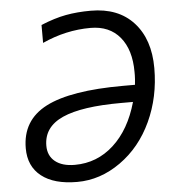

<svg xmlns="http://www.w3.org/2000/svg" viewBox="-52 -774 766 833"><g transform="rotate(-5 330.5 -357.5)"><path d="M247.1 -64.9Q344.2 -64.9 416.5 -130.9Q488.8 -196.8 522 -314.9H470.2Q297.9 -314.9 214.4 -277.3Q130.9 -239.7 130.9 -158.2Q130.9 -114.3 161.6 -89.6Q192.4 -64.9 247.1 -64.9ZM366.2 -650.9Q258.3 -650.9 155.8 -604V-682.1Q214.8 -706.5 264.6 -715.8Q314.5 -725.1 374 -725.1Q493.7 -725.1 560.3 -651.9Q627 -578.6 627 -453.1Q627 -327.6 577.9 -221.7Q528.8 -115.7 440.2 -53Q351.6 9.8 251 9.8Q150.4 9.8 95.7 -33.2Q41 -76.2 41 -154.8Q41 -277.3 148.9 -332.8Q256.8 -388.2 485.8 -388.2H537.1Q540 -416 540 -429.2V-443.8Q540 -540.5 494.4 -595.7Q448.7 -650.9 366.2 -650.9Z"/></g></svg>

Font: OpenSans-Italic
Style: Italic
Weight: 400
Italic angle: -12°
Foundry: Ascender Corporation
Version: Version 1.10